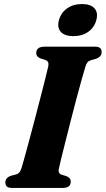

<svg xmlns="http://www.w3.org/2000/svg" viewBox="-20 -931 524 951"><path d="M272 -97Q265.5 -72 286 -65.5L309 -58.5Q330.5 -50 330.5 -32Q330.5 0 290 0H41.5Q20.5 0 13.5 -7.8Q6.5 -15.5 6.5 -27.5Q6.5 -40 14.2 -48.2Q22 -56.5 33 -60L58 -66.5Q70 -70 76.2 -77.5Q82.5 -85 87.5 -101.5Q93.5 -121.5 104.2 -160.2Q115 -199 128.2 -248.8Q141.5 -298.5 155.5 -351.8Q169.5 -405 182.2 -454.8Q195 -504.5 204.8 -543.2Q214.5 -582 219 -602Q224.5 -627.5 204.5 -634L181 -641.5Q159.5 -650 159.5 -668Q159.5 -700 202 -700H449Q469.5 -700 476.5 -692.2Q483.5 -684.5 483.5 -673Q483.5 -660.5 475.8 -652.2Q468 -644 456.5 -640L431 -633Q419 -629 413.5 -622.5Q408 -616 402.5 -599Q396 -578 384.2 -536Q372.5 -494 358.2 -440.5Q344 -387 329.8 -331Q315.5 -275 303 -225.2Q290.5 -175.5 282 -141Q273.5 -106.5 272 -97ZM343.5 -752Q300.5 -752 281.2 -773.2Q262 -794.5 272 -831.5Q282 -868 312.5 -889.5Q343 -911 386 -911Q429.5 -911 448.2 -889.5Q467 -868 457 -831.5Q447.5 -795 417.2 -773.5Q387 -752 343.5 -752Z"/></svg>

Font: Fraunces 9pt
Style: Bold Italic
Weight: 700
Italic angle: -16°
Version: Version 1.000;[b76b70a41]